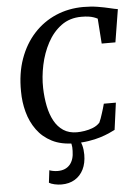

<svg xmlns="http://www.w3.org/2000/svg" viewBox="-63 -800 770 1080"><g transform="rotate(-5 321.5 -260.0)"><path d="M332.5 8Q258.5 8 206.5 -18.5Q154.5 -45 121.8 -90.2Q89 -135.5 73.8 -192Q58.5 -248.5 58.5 -308.5Q57 -410.5 86.2 -492.2Q115.5 -574 168.8 -632Q222 -690 293.8 -720.8Q365.5 -751.5 449.5 -751.5Q493 -751.5 530.5 -745.2Q568 -739 596.5 -732Q625 -725 641.5 -722.5L611.5 -537.5H534L524 -679Q514.5 -684 502.5 -688.2Q490.5 -692.5 473.8 -695Q457 -697.5 433 -697.5Q367 -697.5 319.2 -662.2Q271.5 -627 241 -570Q210.5 -513 196.5 -446.2Q182.5 -379.5 184 -317Q185.5 -262.5 195.2 -214.5Q205 -166.5 224.8 -130.2Q244.5 -94 276 -73.2Q307.5 -52.5 352 -52.5Q371 -52.5 395.5 -56.2Q420 -60 443.2 -69.2Q466.5 -78.5 482 -95.5Q487 -106 491.5 -118.5Q496 -131 500.2 -144.5Q504.5 -158 508.8 -172Q513 -186 516.5 -199.5H584.5L564 -47.5Q550 -40 528.8 -30.8Q507.5 -21.5 478.8 -12.5Q450 -3.5 413.5 2.2Q377 8 332.5 8ZM335 -14.5 361 -12.5Q369.5 1 375.8 24.5Q382 48 382 76.5Q382 124 364.8 159Q347.5 194 315.8 213.2Q284 232.5 240.5 232.5Q221 232.5 201 228Q181 223.5 170 216.5L178.5 146.5Q184.5 149.5 198 152.2Q211.5 155 225.5 155Q269.5 155 293.8 127.5Q318 100 318.5 49.5Q319.5 27 316 12.8Q312.5 -1.5 309 -12.5Z"/></g></svg>

Font: Merriweather Medium
Style: Italic
Weight: 500
Italic angle: -7.8°
Version: Version 2.101